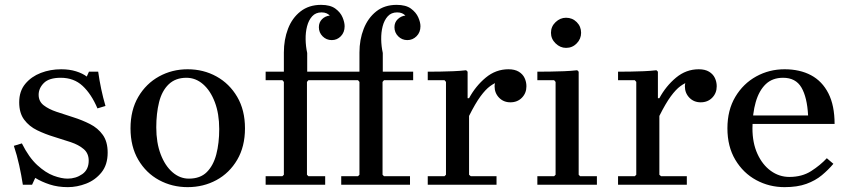

<svg xmlns="http://www.w3.org/2000/svg" viewBox="-20 -760 3492 790"><path d="M139 -370Q139 -343 159.5 -327Q180 -311 212.5 -300Q245 -289 281.5 -277.5Q318 -266 350.5 -249.5Q383 -233 403 -205Q423 -177 423 -132Q423 -82 397.5 -50.5Q372 -19 334.5 -4.5Q297 10 259 10Q218 10 184.5 -1Q151 -12 125 -28L112 0H74Q68 -39 59 -80Q50 -121 37 -160L70 -170Q99 -112 133.5 -80.5Q168 -49 200.5 -37Q233 -25 258 -25Q292 -25 318.5 -43.5Q345 -62 345 -99Q345 -129 324.5 -146.5Q304 -164 271.5 -175Q239 -186 202.5 -197Q166 -208 133 -224Q100 -240 79.5 -267.5Q59 -295 59 -339Q59 -385 84 -415Q109 -445 148 -460Q187 -475 232 -475Q266 -475 293 -466.5Q320 -458 337 -445L346 -465H384Q389 -429 396.5 -393.5Q404 -358 414 -324L381 -314Q356 -373 320 -406.5Q284 -440 230 -440Q182 -440 160.5 -418.5Q139 -397 139 -370Z M752 -475Q817 -475 870.5 -445.5Q924 -416 956 -361.5Q988 -307 988 -232Q988 -157 956 -102.5Q924 -48 870.5 -19Q817 10 752 10Q688 10 634.5 -19Q581 -48 549 -102.5Q517 -157 517 -232Q517 -307 549 -361.5Q581 -416 634.5 -445.5Q688 -475 752 -475ZM757 -25Q804 -25 831 -52Q858 -79 870 -125Q882 -171 882 -229Q882 -292 864 -339.5Q846 -387 815.5 -413.5Q785 -440 747 -440Q702 -440 674 -413Q646 -386 634.5 -339.5Q623 -293 623 -236Q623 -173 641 -125.5Q659 -78 689.5 -51.5Q720 -25 757 -25Z M1073 0V-35H1142L1148 -41V-423L1142 -430H1073V-465H1148V-544Q1148 -597 1165 -641.5Q1182 -686 1216.5 -713Q1251 -740 1301 -740Q1339 -740 1360 -724.5Q1381 -709 1389.5 -688.5Q1398 -668 1398 -652Q1398 -627 1382.5 -611Q1367 -595 1345 -595Q1323 -595 1307.5 -610.5Q1292 -626 1292 -648Q1292 -668 1305 -681Q1318 -694 1337 -696Q1331 -702 1323 -705.5Q1315 -709 1303 -709Q1279 -709 1264.5 -693Q1250 -677 1243.5 -652Q1237 -627 1237.5 -598Q1238 -569 1244 -542V-465H1459V-544Q1459 -597 1476.5 -641.5Q1494 -686 1528 -713Q1562 -740 1612 -740Q1650 -740 1671 -724.5Q1692 -709 1701 -688.5Q1710 -668 1710 -652Q1710 -627 1694 -611Q1678 -595 1656 -595Q1634 -595 1618.5 -610.5Q1603 -626 1603 -648Q1603 -668 1616.5 -681Q1630 -694 1648 -696Q1642 -702 1634 -705.5Q1626 -709 1614 -709Q1590 -709 1575.5 -693Q1561 -677 1554.5 -652Q1548 -627 1548.5 -598Q1549 -569 1555 -542V-465H1680V-430H1560L1554 -423V-41L1560 -35H1667V0H1384V-35H1453L1459 -41V-423L1453 -430H1249L1243 -423V-41L1249 -35H1318V0Z M1910 -356Q1937 -406 1978.5 -440.5Q2020 -475 2072 -475Q2098 -475 2114.5 -465Q2131 -455 2138.5 -439Q2146 -423 2146 -405Q2146 -377 2127.5 -358Q2109 -339 2080 -339Q2052 -339 2033.5 -358Q2015 -377 2015 -405Q2015 -417 2021.5 -431.5Q2028 -446 2035 -453L2034 -425Q2015 -419 1996.5 -405.5Q1978 -392 1957 -363.5Q1936 -335 1910 -283ZM1910 -41 1917 -35H2023V0H1740V-35H1809L1815 -41V-423L1809 -430H1740V-465Q1766 -465 1792.5 -465.5Q1819 -466 1845.5 -467Q1872 -468 1898 -471L1904 -465V-356H1910Z M2191 0V-35H2260L2266 -41V-423L2260 -430H2191V-465Q2217 -465 2245 -465.5Q2273 -466 2301 -467Q2329 -468 2355 -471L2361 -465V-41L2367 -35H2436V0ZM2309 -563Q2285 -563 2266 -581.5Q2247 -600 2247 -625Q2247 -651 2266 -669Q2285 -687 2309 -687Q2335 -687 2353 -669Q2371 -651 2371 -625Q2371 -600 2353 -581.5Q2335 -563 2309 -563Z M2693 -356Q2720 -406 2761.5 -440.5Q2803 -475 2855 -475Q2881 -475 2897.5 -465Q2914 -455 2921.5 -439Q2929 -423 2929 -405Q2929 -377 2910.5 -358Q2892 -339 2863 -339Q2835 -339 2816.5 -358Q2798 -377 2798 -405Q2798 -417 2804.5 -431.5Q2811 -446 2818 -453L2817 -425Q2798 -419 2779.5 -405.5Q2761 -392 2740 -363.5Q2719 -335 2693 -283ZM2693 -41 2700 -35H2806V0H2523V-35H2592L2598 -41V-423L2592 -430H2523V-465Q2549 -465 2575.5 -465.5Q2602 -466 2628.5 -467Q2655 -468 2681 -471L2687 -465V-356H2693Z M3228 -32Q3280 -32 3317.5 -56Q3355 -80 3382 -109L3409 -86Q3388 -61 3361.5 -39Q3335 -17 3298 -3.5Q3261 10 3208 10Q3145 10 3091.5 -19Q3038 -48 3005.5 -102.5Q2973 -157 2973 -232Q2973 -307 3005.5 -361.5Q3038 -416 3091.5 -445.5Q3145 -475 3208 -475Q3271 -475 3317 -450.5Q3363 -426 3388.5 -376Q3414 -326 3414 -250H3063V-285H3305Q3301 -360 3277.5 -400Q3254 -440 3202 -440Q3158 -440 3130.5 -413.5Q3103 -387 3089.5 -340Q3076 -293 3076 -232Q3076 -172 3096.5 -127Q3117 -82 3151.5 -57Q3186 -32 3228 -32Z"/></svg>

Font: Brygada 1918 Medium
Style: Regular
Weight: 500
Designer: Mateusz Machalski | Borys Kosmynka | Przemek Hoffer
Foundry: NIEPODLEGLA 2018
Version: Version 3.006